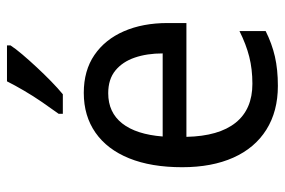

<svg xmlns="http://www.w3.org/2000/svg" viewBox="-153 -653 816 550"><g transform="rotate(-90 255.0 -378.0)"><path d="M264 -546Q328 -546 372.5 -515.5Q417 -485 440.5 -431Q464 -377 464 -306V-252H138Q140 -159 178.5 -111Q217 -63 290 -63Q332 -63 367.5 -72Q403 -81 441 -100V-25Q405 -7 368 1.5Q331 10 284 10Q211 10 158.5 -23Q106 -56 78.5 -117.5Q51 -179 51 -264Q51 -353 76.5 -416Q102 -479 150 -512.5Q198 -546 264 -546ZM263 -476Q208 -476 176.5 -436Q145 -396 139 -320H377Q377 -365 365 -400Q353 -435 328 -455.5Q303 -476 263 -476ZM400 -756Q391 -742 374 -722Q357 -702 337 -680.5Q317 -659 297 -639.5Q277 -620 260 -606H204V-618Q220 -640 237.5 -665.5Q255 -691 270.5 -717.5Q286 -744 297 -766H400Z"/></g></svg>

Font: Noto Sans Hebrew SemiCondensed
Style: Regular
Weight: 400
Width: 4
Designer: Monotype Design Team
Foundry: Monotype Imaging Inc.
Version: Version 2.003